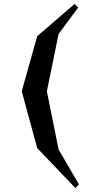

<svg xmlns="http://www.w3.org/2000/svg" viewBox="-20 -736 449 970"><path d="M356.9 -715.8 375 -698.2 275.9 -564 216.8 -274.9 275.9 19 378.9 195.8 360.8 213.9 168 12.2 89.8 -274.9 168 -553.2Z"/></svg>

Font: Ortica Angular Bold
Style: Regular
Weight: 700
Designer: Benedetta Bovani
Foundry: Collletttivo
Version: Version 2.000;Glyphs 3.1.2 (3151)